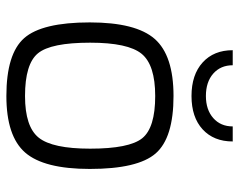

<svg xmlns="http://www.w3.org/2000/svg" viewBox="-92 -632 732 587"><g transform="rotate(90 273.5 -339.0)"><path d="M497 -248Q497 -108 447 -50.5Q397 7 274 7Q145 7 97 -47.5Q49 -102 49 -248Q49 -389 99.5 -446.5Q150 -504 274 -504Q402 -504 449.5 -449.5Q497 -395 497 -248ZM111 -249Q111 -129 143.5 -89.5Q176 -50 274 -50Q368 -50 401.5 -92Q435 -134 435 -249Q435 -369 403 -408.5Q371 -448 274 -448Q179 -448 145 -406.5Q111 -365 111 -249ZM367 -685H413Q413 -627 376 -593Q339 -559 274 -559Q209 -559 171.5 -593Q134 -627 134 -685H180Q180 -648 205.5 -625.5Q231 -603 274 -603Q316 -603 341.5 -625.5Q367 -648 367 -685Z"/></g></svg>

Font: Blinker Light
Style: Regular
Weight: 300
Designer: Juergen Huber
Foundry: supertype
Version: Version 1.017;hotconv 1.0.117;makeotfexe 2.5.65602